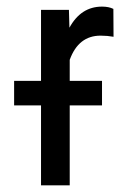

<svg xmlns="http://www.w3.org/2000/svg" viewBox="-20 -558 384 578"><path d="M321.8 -447.3 321.3 -531.2C312.2 -535.8 300.8 -538.1 287.1 -538.1C244.8 -538.1 212.1 -516.9 189 -474.6L187.5 -528.3H103.5V0H189.9V-377.9C207.5 -426.4 238.4 -450.7 282.7 -450.7C296.7 -450.7 309.7 -449.5 321.8 -447.3ZM287.1 -240.7V-314.5H22.5V-240.7Z"/></svg>

Font: Roboto Condensed
Style: Regular
Weight: 400
Designer: Google
Version: Version 2.134; 2016